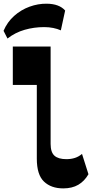

<svg xmlns="http://www.w3.org/2000/svg" viewBox="-72 -1030 517 1064"><path d="M278.5 14Q211.2 14 171.6 -23.9Q132 -61.7 132 -150.5V-559.5H-1V-772H208.5V-232.5Q208.5 -186.2 229.9 -167.1Q251.2 -148 295.7 -148Q322 -148 343.1 -154.9Q364.2 -161.7 382.5 -177L418.2 -64.5Q396.2 -26.2 362 -6.1Q327.7 14 278.5 14ZM-30.5 -816.5 -52.3 -859.2Q-31.8 -907.7 6.1 -941.6Q44 -975.5 91.6 -992.9Q139.2 -1010.2 187.2 -1009.5Q256.5 -1008.7 289 -971.7L265.2 -861.8Q246.2 -870.3 223 -875Q199.7 -879.8 172.7 -879.8Q116.5 -879.8 64.4 -864.8Q12.2 -849.8 -30.5 -816.5Z"/></svg>

Font: Savate ExtraLight
Style: Regular
Weight: 200
Designer: Max Esnée
Foundry: Plomb Type
Version: Version 2.000